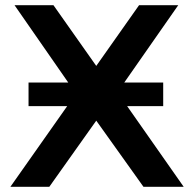

<svg xmlns="http://www.w3.org/2000/svg" viewBox="-20 -720 745 740"><path d="M688 0 470 -311H609V-402H459L667 -700H516L351 -466L186 -700H36L243 -402H90V-311H239L20 0H170L351 -255L533 0Z"/></svg>

Font: Talent
Style: Bold
Weight: 600
Designer: Mike Powis
Version: Version 1.001;hotconv 1.0.109;makeotfexe 2.5.65596